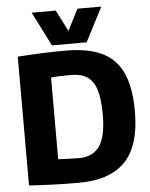

<svg xmlns="http://www.w3.org/2000/svg" viewBox="-61 -981 815 1041"><g transform="rotate(-5 346.0 -460.5)"><path d="M326 10Q248 10 182.5 7.5Q117 5 55 1V-700Q125 -705 186.5 -707.5Q248 -710 318 -710Q441 -710 516.5 -672.5Q592 -635 627 -555.5Q662 -476 662 -349Q662 -163 578.5 -76.5Q495 10 326 10ZM339 -123Q412 -123 449.5 -174.5Q487 -226 487 -348Q487 -434 470.5 -484Q454 -534 420.5 -555Q387 -576 334 -576Q306 -576 277 -575Q248 -574 225 -572V-127Q252 -126 280.5 -124.5Q309 -123 339 -123ZM530 -931 434 -745H245L151 -931H282L341 -815L400 -931Z"/></g></svg>

Font: Georama
Style: Bold
Weight: 700
Designer: Jean-Baptiste Levee
Foundry: Production Type
Version: Version 1.000